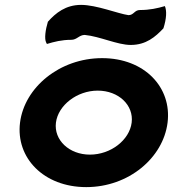

<svg xmlns="http://www.w3.org/2000/svg" viewBox="-20 -743 708 786"><path d="M272 -580C295 -580 304 -600 327 -600C389 -594 461 -559 515 -559C578 -559 616 -592 649 -627C662 -668 663 -699 655 -718C624 -709 593 -702 553 -702C530 -702 528 -681 506 -681C463 -687 375 -723 312 -723C249 -723 208 -690 176 -654C166 -621 161 -584 169 -569L172 -563C202 -572 232 -580 272 -580ZM209 -241C218 -312 295 -372 380 -372C466 -372 528 -312 519 -241C510 -170 434 -110 348 -110C263 -110 200 -170 209 -241ZM62 -241C44 -97 159 23 333 23C507 23 648 -97 666 -241C684 -385 572 -505 398 -505C224 -505 80 -385 62 -241Z"/></svg>

Font: Bluebird
Style: SfBdExtObl
Weight: 700
Designer: Jasper
Foundry: Cannot Into Space Fonts
Version: Version 0.98